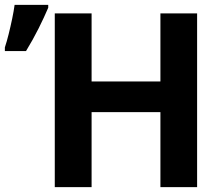

<svg xmlns="http://www.w3.org/2000/svg" viewBox="-20 -769 920 789"><path d="M790 0H639.2V-308.1H356.4V0H205.1V-713.9H356.4V-434.1H639.2V-713.9H790ZM0 -559.1V-574.2Q7.8 -597.7 15.6 -628.9Q23.4 -660.2 30 -691.9Q36.6 -723.6 40 -749H178.2V-737.3Q161.6 -698.2 138.7 -652.3Q115.7 -606.4 86.9 -559.1Z"/></svg>

Font: Open Sans
Style: Bold
Weight: 700
Designer: Monotype Design Team
Foundry: Monotype Imaging Inc.
Version: Version 3.000; ttfautohint (v1.8.4)